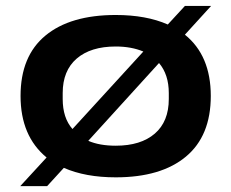

<svg xmlns="http://www.w3.org/2000/svg" viewBox="-20 -590 786 652"><path d="M48.8 42 138.2 -55.2Q49.8 -127.9 49.8 -264.2Q49.8 -399.4 134.3 -469.2Q218.8 -539.1 373 -539.1Q476.6 -539.1 549.8 -506.8L607.9 -569.8H696.8L607.9 -472.2Q695.8 -401.4 695.8 -264.2Q695.8 -128.4 611.3 -58.1Q526.9 12.2 373 12.2Q270 12.2 196.8 -20L140.1 42ZM192.9 -253.9Q192.9 -189.5 226.1 -151.9L466.8 -415Q425.8 -432.1 373 -432.1Q288.1 -432.1 240.5 -391.1Q192.9 -350.1 192.9 -273.9ZM373 -95.2Q458 -95.2 505.6 -136.2Q553.2 -177.2 553.2 -253.9V-273.9Q553.2 -336.9 520 -376L279.8 -111.8Q317.9 -95.2 373 -95.2Z"/></svg>

Font: Archivo Expanded SemiBold
Style: Regular
Weight: 600
Width: 7
Designer: Hector Gatti
Foundry: Omnibus-Type
Version: Version 2.001